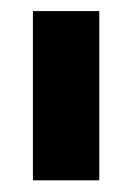

<svg xmlns="http://www.w3.org/2000/svg" viewBox="-20 -710 232 339"><path d="M38.1 -690.4H155.3V-391.6H38.1Z"/></svg>

Font: Dinish
Style: Bold
Weight: 700
Designer: Bert Driehuis
Foundry: Playbeing
Version: Version 3.006; git-39231f3c-release